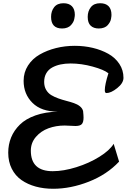

<svg xmlns="http://www.w3.org/2000/svg" viewBox="-20 -1128 789 1195"><path d="M687.5 -232.9 721.2 -122.1Q645.5 -41.5 533 2.7Q420.4 46.9 311 46.9Q252.4 46.9 202.4 33.2Q152.3 19.5 113.8 -7.3Q75.2 -34.2 53.2 -77.9Q31.2 -121.6 31.2 -177.7Q31.2 -228.5 49.3 -272.7Q67.4 -316.9 103.8 -352.5Q140.1 -388.2 200.7 -409.7Q261.2 -431.2 339.8 -433.1Q237.3 -433.1 182.1 -487.8Q127 -542.5 127 -625Q127 -677.7 154.3 -720.2Q181.6 -762.7 227.3 -788.8Q272.9 -814.9 328.9 -828.9Q384.8 -842.8 445.3 -842.8Q503.9 -842.8 557.4 -830.1Q610.8 -817.4 654.1 -793.2Q697.3 -769 722.9 -730.2Q748.5 -691.4 748.5 -643.6Q748.5 -610.8 709.7 -579.8Q670.9 -548.8 642.6 -548.8Q632.3 -548.8 632.3 -566.9Q632.3 -601.1 654.8 -671.9Q627 -694.3 556.6 -713.6Q486.3 -732.9 419.4 -732.9Q385.3 -732.9 356.7 -726.8Q328.1 -720.7 304.7 -707.8Q281.2 -694.8 268.1 -672.1Q254.9 -649.4 254.9 -618.2Q254.9 -589.8 267.1 -568.8Q279.3 -547.9 299.3 -535.9Q319.3 -523.9 343.5 -515.4Q367.7 -506.8 393.1 -500.2Q418.5 -493.7 439.9 -486.3Q461.4 -479 477.1 -466.6Q492.7 -454.1 497.1 -437Q500 -409.7 500 -396Q500 -367.7 489.3 -355.7Q478.5 -343.8 449.7 -343.8Q441.9 -343.8 418.2 -345.2Q394.5 -346.7 382.3 -346.7Q328.6 -346.7 281.7 -329.6Q234.9 -312.5 203.4 -275.9Q171.9 -239.3 171.9 -190.4Q171.9 -62.5 308.1 -62.5Q375.5 -62.5 455.1 -87.4Q534.7 -112.3 598.6 -152.1Q662.6 -191.9 687.5 -232.9ZM673.8 -1035.6Q673.8 -1031.2 673.3 -1026.4Q672.9 -1021.5 670.9 -1010.5Q668.9 -999.5 663.6 -990Q658.2 -980.5 650.1 -971.2Q642.1 -961.9 627.7 -956.3Q613.3 -950.7 594.7 -950.7Q562.5 -950.7 544.2 -968.3Q525.9 -985.8 525.9 -1022.9Q525.9 -1058.6 545.4 -1083.3Q564.9 -1107.9 603 -1107.9Q637.7 -1107.9 655.8 -1089.4Q673.8 -1070.8 673.8 -1035.6ZM445.8 -1035.6Q445.8 -1031.7 445.1 -1026.4Q444.3 -1021 442.4 -1010.3Q440.4 -999.5 435.1 -990Q429.7 -980.5 421.4 -971.2Q413.1 -961.9 398.9 -956.3Q384.8 -950.7 366.7 -950.7Q297.9 -950.7 297.9 -1022.9Q297.9 -1058.6 317.1 -1083.3Q336.4 -1107.9 375 -1107.9Q409.2 -1107.9 427.5 -1089.4Q445.8 -1070.8 445.8 -1035.6Z"/></svg>

Font: iCiel Pacifico
Style: Regular
Weight: 400
Designer: Vernon Adams
Foundry: Vernon Adams
Version: Version 1.00 September 26, 2014, initial release